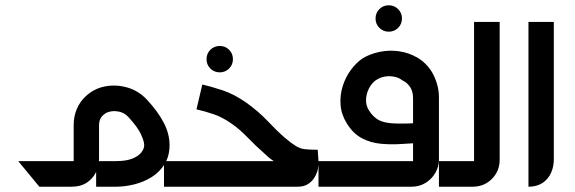

<svg xmlns="http://www.w3.org/2000/svg" viewBox="-20 -707 2177 727"><path d="M601 0V-97H639V0ZM145 0V-97H271Q267 -93 264.5 -90.5Q262 -88 259 -85V-234Q259 -266 270.5 -293.5Q282 -321 302 -340Q334 -371 376 -379.5Q418 -388 461 -376Q504 -364 536 -330Q578 -285 600 -242.5Q622 -200 622 -158Q622 -116 603.5 -86Q585 -56 555 -37Q525 -18 489 -9Q453 0 419 0H344V-97H419Q457 -97 480 -106Q503 -115 514.5 -129Q526 -143 526 -158Q526 -172 513.5 -199Q501 -226 466 -264Q452 -279 434 -283.5Q416 -288 399 -285Q382 -282 372 -272Q364 -266 359.5 -256Q355 -246 355 -231V-106Q355 -78 343 -54Q331 -30 308 -15Q285 0 251 0ZM129 0 49 -97H145L224 0Z M812 -433Q791 -433 776.5 -447.5Q762 -462 762 -483Q762 -504 776.5 -518.5Q791 -533 812 -533Q833 -533 847.5 -518.5Q862 -504 862 -483Q862 -462 847.5 -447.5Q833 -433 812 -433Z M622 0V-97H1033Q1033 -95 1032.5 -93Q1032 -91 1032 -90Q1018 -95 1005 -105Q992 -115 981 -126Q950 -153 918.5 -185.5Q887 -218 858 -238Q823 -263 789 -274.5Q755 -286 724 -293L746 -387Q777 -380 821.5 -365.5Q866 -351 913 -318Q958 -286 993.5 -248.5Q1029 -211 1059 -185Q1084 -164 1100.5 -154Q1117 -144 1135 -142Q1153 -140 1183 -140L1186 -96Q1187 -84 1184 -68.5Q1181 -53 1172 -37Q1163 -21 1147 -10.5Q1131 0 1107 0Z M1452 -587Q1431 -587 1416.5 -601.5Q1402 -616 1402 -637Q1402 -658 1416.5 -672.5Q1431 -687 1452 -687Q1473 -687 1487.5 -672.5Q1502 -658 1502 -637Q1502 -616 1487.5 -601.5Q1473 -587 1452 -587Z M1186 0V-97H1556Q1553 -93 1550.5 -90.5Q1548 -88 1544 -85V-336Q1544 -361 1532.5 -378Q1521 -395 1503 -403Q1491 -413 1473 -416.5Q1455 -420 1437 -417Q1419 -414 1403 -403Q1388 -393 1377.5 -373Q1367 -353 1366 -330.5Q1365 -308 1377 -289Q1392 -265 1413 -253Q1434 -241 1474.5 -239.5Q1515 -238 1584 -242V-167Q1546 -165 1504.5 -162Q1463 -159 1423.5 -162.5Q1384 -166 1350.5 -183.5Q1317 -201 1293 -240Q1272 -274 1269.5 -310.5Q1267 -347 1277.5 -380.5Q1288 -414 1308 -441.5Q1328 -469 1353 -486Q1381 -503 1417 -510.5Q1453 -518 1490 -513Q1527 -508 1560 -489Q1593 -470 1615 -435Q1627 -415 1634.5 -390Q1642 -365 1642 -338V-103Q1642 -76 1628.5 -52.5Q1615 -29 1591.5 -14.5Q1568 0 1538 0Z M1642 0V-97H1786Q1784 -93 1781 -90.5Q1778 -88 1775 -85V-624H1872V-101Q1872 -73 1858.5 -50Q1845 -27 1822 -13.5Q1799 0 1770 0Z M1981 0V-624H2077V-103Q2077 -76 2066.5 -52.5Q2056 -29 2034.5 -14.5Q2013 0 1981 0Z"/></svg>

Font: Mada Medium
Style: Regular
Weight: 500
Designer: Khaled Hosny
Version: Version 1.5